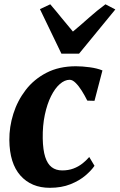

<svg xmlns="http://www.w3.org/2000/svg" viewBox="-20 -864 557 894"><path d="M212 10.5Q126 10.5 75.2 -46.5Q24.5 -103.5 23.5 -212Q23 -273 42 -333.8Q61 -394.5 99.5 -444.8Q138 -495 196.5 -525.2Q255 -555.5 333.5 -555.5Q362.5 -555.5 397.8 -550.8Q433 -546 457 -536L420 -394.5L386.5 -395.5Q374.5 -419.5 360.5 -441.8Q346.5 -464 332 -478.2Q317.5 -492.5 304.5 -492.5Q281.5 -492.5 258.8 -472.8Q236 -453 217.8 -416.5Q199.5 -380 188.8 -329.8Q178 -279.5 179 -219Q180 -166 190.5 -133.2Q201 -100.5 220.8 -85.5Q240.5 -70.5 269.5 -70.5Q298.5 -70.5 321.8 -79.2Q345 -88 363.2 -102.2Q381.5 -116.5 395.5 -133L420 -92Q406 -71 378 -47Q350 -23 308.2 -6.2Q266.5 10.5 212 10.5ZM266 -614 166 -821.5 214 -844Q239.5 -814.5 266 -781.5Q292.5 -748.5 319.5 -717Q358 -749 394.2 -781.5Q430.5 -814 471 -844L517 -820L348 -614Z"/></svg>

Font: Merriweather 48pt ExtraBold
Style: Italic
Weight: 800
Italic angle: -7.8°
Version: Version 2.101